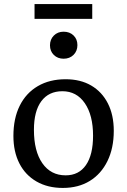

<svg xmlns="http://www.w3.org/2000/svg" viewBox="-20 -911 626 945"><path d="M289 14Q215 14 160 -17.5Q105 -49 75.5 -106.5Q46 -164 46 -242Q46 -328 77 -390.5Q108 -453 166 -487Q224 -521 303 -521Q376 -521 429 -490Q482 -459 511 -402Q540 -345 540 -267Q540 -182 509 -118.5Q478 -55 422 -20.5Q366 14 289 14ZM303 -48Q368 -48 403 -98.5Q438 -149 438 -243Q438 -344 397.5 -403Q357 -462 287 -462Q220 -462 183.5 -413Q147 -364 147 -272Q147 -167 188.5 -107.5Q230 -48 303 -48ZM293 -622Q264 -622 245 -640.5Q226 -659 226 -688Q226 -717 245 -736Q264 -755 293 -755Q323 -755 342 -736.5Q361 -718 361 -689Q361 -660 342 -641Q323 -622 293 -622ZM150 -818V-891H434V-818Z"/></svg>

Font: Literata 12pt
Style: Regular
Weight: 400
Designer: Latin by Veronika Burian and Jose Scaglione. Greek by Irene Vlachou. Cyrillic by Vera Evstafieva.
Foundry: TypeTogether
Version: Version 3.002